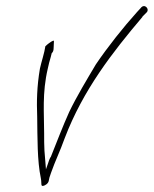

<svg xmlns="http://www.w3.org/2000/svg" viewBox="-20 -587 508 635"><path d="M112 -360C102 -301 101 -251 103 -201C104 -131 103 -55 115 2C119 21 112 33 128 26C138 21 140 15 141 12C142 5 144 -3 149 -16C163 -56 178 -85 194 -130C255 -290 352 -414 451 -531V-532L464 -545C477 -556 458 -578 445 -560L433 -547C388 -497 337 -433 297 -374C268 -325 234 -269 209 -217C189 -173 166 -113 148 -68L147 -67C143 -60 141 -53 139 -47L132 -27L127 -89C126 -106 126 -126 126 -146C126 -211 119 -279 138 -360C141 -373 144 -387 148 -399L151 -411C159 -418 157 -428 158 -443C159 -454 158 -453 155 -452C149 -450 136 -440 130 -434C127 -412 117 -383 112 -360ZM148 -399V-398ZM445 -560Z"/></svg>

Font: Stray Cat
Style: LtCnObl
Weight: 300
Version: Version 1.0